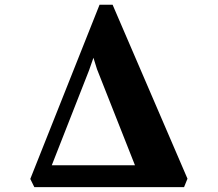

<svg xmlns="http://www.w3.org/2000/svg" viewBox="-20 -766 892 786"><path d="M120.5 0 104 -33.5 387.5 -746.5H441L747.5 -34.5L733.5 0ZM192 -89.5H532.5L377 -483L362.5 -529.5L344.5 -478Z"/></svg>

Font: Merriweather 96pt Black
Style: Regular
Weight: 900
Version: Version 2.100